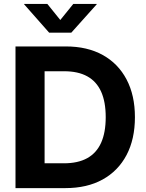

<svg xmlns="http://www.w3.org/2000/svg" viewBox="-20 -966 750 986"><path d="M315.9 0H127.4V-127.4H308.1Q380.4 -127.4 428 -153.8Q475.6 -180.2 499.3 -232.9Q522.9 -285.6 522.9 -364.3Q522.9 -442.9 499.3 -495.4Q475.6 -547.9 428.2 -574Q380.9 -600.1 309.6 -600.1H124V-727.5H318.4Q428.2 -727.5 507.6 -683.6Q586.9 -639.6 629.9 -558.1Q672.9 -476.6 672.9 -364.3Q672.9 -251.5 629.9 -169.9Q586.9 -88.4 507.1 -44.2Q427.2 0 315.9 0ZM209 -727.5V0H59.6V-727.5ZM223.1 -945.8 289.6 -863.3 356.4 -945.8H476.6V-943.8L346.2 -798.3H232.4L104 -943.8V-945.8Z"/></svg>

Font: Inter 24pt
Style: Bold
Weight: 700
Designer: Rasmus Andersson
Foundry: rsms
Version: Version 4.001;git-66647c0bb